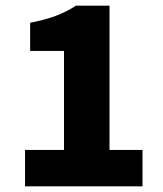

<svg xmlns="http://www.w3.org/2000/svg" viewBox="-20 -655 574 675"><path d="M68 0V-128H205V-476H86V-575Q138 -585 175.5 -599Q213 -613 247 -635H365V-128H481V0Z"/></svg>

Font: Source Sans 3 ExtraBold
Style: Regular
Weight: 800
Designer: Paul D. Hunt
Foundry: Adobe
Version: Version 3.052;hotconv 1.1.0;makeotfexe 2.6.0